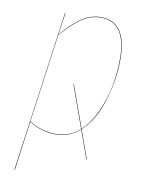

<svg xmlns="http://www.w3.org/2000/svg" viewBox="-82 -585 629 834"><g transform="rotate(10 232.5 -168.0)"><path d="M410.2 -361.8Q410.2 -269.5 381.1 -176.3Q352.1 -83 296.9 -33.2L341.8 91.8H339.8L295.4 -31.7Q249.5 8.8 190.9 8.8Q125 8.8 71.8 -25.9L42 190.9H40L138.2 -517.1H140.1L126 -419.9Q168.9 -471.2 209.5 -499Q250 -526.9 294.9 -526.9Q410.2 -526.9 410.2 -361.8ZM190.9 6.8Q250.5 6.8 294.9 -33.2L228 -219.2H230L296.4 -34.7Q333.5 -68.4 359.9 -126.5Q386.2 -184.6 397.2 -244.1Q408.2 -303.7 408.2 -361.8Q408.2 -524.9 294.9 -524.9Q251 -524.9 211.4 -498Q171.9 -471.2 126 -418L71.8 -27.8Q125 6.8 190.9 6.8Z"/></g></svg>

Font: Fira Sans Compressed Two
Style: Italic
Weight: 100
Width: 3
Italic angle: -8°
Designer: Carrois Corporate & Edenspiekermann AG
Foundry: Carrois Corporate GbR & Edenspiekermann AG
Version: Version 4.203;PS 004.203;hotconv 1.0.88;makeotf.lib2.5.64775